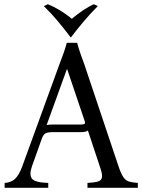

<svg xmlns="http://www.w3.org/2000/svg" viewBox="-20 -891 675 911"><path d="M543 -100Q555 -65 566 -49.5Q577 -34 592.5 -29.5Q608 -25 634 -23V0H395V-23Q429 -25 445.5 -30Q462 -35 464 -51Q466 -67 454 -100L397 -272Q392 -267 382 -265.5Q372 -264 361 -264H230Q208 -264 197 -259Q186 -254 178 -232L131 -100Q118 -62 131.5 -43.5Q145 -25 209 -23V0H2V-23Q34 -25 52.5 -43.5Q71 -62 85 -100L262 -586Q272 -612 281 -637Q290 -662 297 -688H346Q353 -662 361.5 -637Q370 -612 380 -586ZM363 -300Q376 -300 381 -303.5Q386 -307 381 -319L299 -562H297L201 -297Q206 -299 213 -299.5Q220 -300 229 -300ZM425 -871 444 -862Q411 -829 379 -791.5Q347 -754 317 -714H315Q285 -754 253.5 -791.5Q222 -829 188 -862L207 -871Q264 -848 321 -802Q347 -824 374 -842Q401 -860 425 -871Z"/></svg>

Font: Bona Nova
Style: Regular
Weight: 400
Designer: Mateusz Machalski
Foundry: Capitalics
Version: Version 4.001; ttfautohint (v1.8.3)